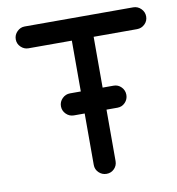

<svg xmlns="http://www.w3.org/2000/svg" viewBox="-79 -764 776 841"><g transform="rotate(-10 309.0 -343.0)"><path d="M376 -271V-42Q376 -22 362 -8Q348 6 328 6Q308 6 293.5 -8Q279 -22 279 -42V-271H231Q211 -271 196.5 -285.5Q182 -300 182 -320Q182 -340 196.5 -354.5Q211 -369 231 -369H279V-595H86Q67 -595 52.5 -609Q38 -623 38 -643Q38 -663 52.5 -677.5Q67 -692 86 -692H569Q589 -692 603.5 -677.5Q618 -663 618 -643Q618 -623 603.5 -609Q589 -595 569 -595H376V-369H425Q445 -369 459 -354.5Q473 -340 473 -320Q473 -300 459 -285.5Q445 -271 425 -271Z"/></g></svg>

Font: Bad Comic
Style: Regular
Weight: 400
Designer: GGBotNet
Foundry: f0n7
Version: 0.9